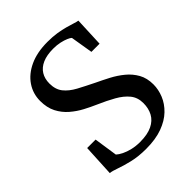

<svg xmlns="http://www.w3.org/2000/svg" viewBox="-213 -874 1006 1006"><g transform="rotate(-45 290.0 -371.0)"><path d="M280 11Q223 11 178.2 0.2Q133.5 -10.5 102.5 -21.8Q71.5 -33 55.5 -34.5L64.5 -211H127L146.5 -80.5Q158.5 -69.5 178.2 -59.8Q198 -50 224.8 -43.5Q251.5 -37 283 -37Q338.5 -37 373 -53.8Q407.5 -70.5 423.5 -100.2Q439.5 -130 439.5 -169Q439.5 -211 416 -239.8Q392.5 -268.5 352.5 -291Q312.5 -313.5 262 -335.5Q231 -349 196.8 -367Q162.5 -385 132.2 -411Q102 -437 83.2 -473.2Q64.5 -509.5 64.5 -559.5Q64.5 -613.5 94 -657Q123.5 -700.5 178.5 -726Q233.5 -751.5 310.5 -751.5Q348 -751.5 379 -746.8Q410 -742 434.2 -735.2Q458.5 -728.5 476 -722.8Q493.5 -717 504 -715.5L497 -551.5H436.5L416 -675.5Q410 -681.5 394.5 -688.2Q379 -695 356.5 -700Q334 -705 306.5 -705Q259 -705 227.2 -691Q195.5 -677 179.5 -651.2Q163.5 -625.5 163.5 -589.5Q163.5 -545.5 185.8 -517.5Q208 -489.5 247.5 -468.2Q287 -447 337 -422.5Q372 -406 408.8 -386.8Q445.5 -367.5 476.5 -342Q507.5 -316.5 526.8 -282.2Q546 -248 546 -201Q546 -163.5 530.8 -125.8Q515.5 -88 483.5 -57Q451.5 -26 401 -7.5Q350.5 11 280 11Z"/></g></svg>

Font: Merriweather 48pt
Style: Regular
Weight: 400
Version: Version 2.100